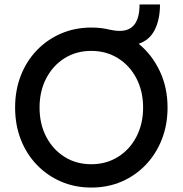

<svg xmlns="http://www.w3.org/2000/svg" viewBox="-20 -834 822 864"><path d="M391 10Q317 10 254.5 -17Q192 -44 145.5 -92.5Q99 -141 73.5 -206.5Q48 -272 48 -350Q48 -428 73.5 -493.5Q99 -559 145.5 -607.5Q192 -656 254.5 -683Q317 -710 391 -710Q416 -710 435.5 -707.5Q455 -705 471 -701Q497 -695 519 -695Q608 -695 608 -814H700Q700 -748 677 -701Q654 -654 604 -637Q664 -588 699 -514Q734 -440 734 -350Q734 -273 708.5 -207.5Q683 -142 636.5 -93Q590 -44 527.5 -17Q465 10 391 10ZM391 -95Q458 -95 511 -128Q564 -161 594 -219Q624 -277 624 -350Q624 -423 594 -481Q564 -539 511 -572Q458 -605 391 -605Q323 -605 270.5 -572Q218 -539 188 -481.5Q158 -424 158 -350Q158 -276 188 -218.5Q218 -161 270.5 -128Q323 -95 391 -95Z"/></svg>

Font: Lexend Deca
Style: Regular
Weight: 400
Designer: Bonnie Shaver-Troup, Thomas Jockin
Foundry: Lexend
Version: Version 1.008; ttfautohint (v1.8.4.7-5d5b)